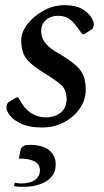

<svg xmlns="http://www.w3.org/2000/svg" viewBox="-20 -482 401 741"><path d="M142 10Q94 10 63.5 -3.5Q33 -17 18 -37Q5 -53 5 -67Q5 -73 7 -79.5Q9 -86 17 -90L43 -106H50L67 -79Q83 -54 107 -41.5Q131 -29 156 -29Q192 -29 214.5 -47.5Q237 -66 237 -100Q237 -137 213.5 -156.5Q190 -176 152 -199Q117 -221 97 -239Q77 -257 69.5 -277.5Q62 -298 62 -328Q62 -358 86 -389Q110 -420 148 -441Q186 -462 229 -462Q270 -462 294 -449Q318 -436 331 -417Q342 -400 342 -389Q342 -382 339.5 -376Q337 -370 330 -366L305 -350H298L275 -381Q261 -400 245 -410.5Q229 -421 204 -421Q176 -421 157.5 -405Q139 -389 139 -362Q139 -334 157.5 -313Q176 -292 206 -276Q257 -247 284 -218.5Q311 -190 311 -136Q311 -98 289 -65Q267 -32 229 -11Q191 10 142 10ZM70 239Q62 239 51.5 238.5Q41 238 34 236L37 223Q51 226 62 226Q96 226 115 212.5Q134 199 134 175Q134 130 53 130L59 98Q61 89 68.5 83Q76 77 93 77Q145 77 170 98Q195 119 195 152Q195 195 159.5 217Q124 239 70 239Z"/></svg>

Font: Spectral Medium
Style: Italic
Weight: 500
Italic angle: -10°
Designer: Jean-Baptiste Levee
Foundry: Production Type
Version: Version 2.001